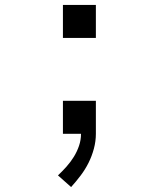

<svg xmlns="http://www.w3.org/2000/svg" viewBox="-20 -540 640 775"><path d="M234 -387V-520H367V-387ZM267 215 214 168Q232 151 248.5 132.5Q265 114 278 93Q291 72 299 48.5Q307 25 307 0H234V-133H367V0Q367 30 359 60Q351 90 337.5 117Q324 144 305.5 168.5Q287 193 267 215Z"/></svg>

Font: Iosevka SS04 Extended
Style: Regular
Weight: 400
Width: 7
Monospace: yes
Designer: Belleve Invis
Foundry: Belleve Invis
Version: Version 19.0.0; ttfautohint (v1.8.4)